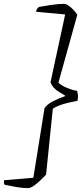

<svg xmlns="http://www.w3.org/2000/svg" viewBox="-50 -814 438 996"><path d="M96 162Q78 162 54.5 159Q31 156 9.5 151.5Q-12 147 -27 144Q-29 139 -29.5 133Q-30 127 -29 121L123 108L181 -253Q195 -273 223.5 -288Q252 -303 287 -315V-319Q276 -326 260.5 -334.5Q245 -343 232 -356Q219 -369 212 -387L288 -739L137 -753Q139 -764 144 -770Q149 -776 152 -778Q180 -783 216.5 -788.5Q253 -794 281 -794Q293 -794 306.5 -784.5Q320 -775 332 -762Q344 -749 351 -737L253 -385Q270 -369 300 -357Q330 -345 350 -343Q352 -335 354 -323.5Q356 -312 352 -291Q331 -287 306.5 -281.5Q282 -276 260 -268Q238 -260 224 -250L189 92Q175 107 157.5 123.5Q140 140 123.5 151Q107 162 96 162Z"/></svg>

Font: Texturina 12pt Thin
Style: Italic
Weight: 250
Italic angle: -11°
Designer: Guillermo Torres Carreño
Foundry: Omnibus-Type
Version: Version 1.002